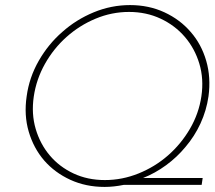

<svg xmlns="http://www.w3.org/2000/svg" viewBox="-20 -728 848 756"><path d="M85 -349Q95 -423 132.5 -488.5Q170 -554 225 -602Q280 -651 349 -679.5Q418 -708 492 -708Q566 -708 627.5 -679.5Q689 -651 731 -602Q773 -554 792 -488.5Q811 -423 801 -349Q793 -293 769.5 -242Q746 -191 710 -149Q677 -109 634 -77.5Q591 -46 543 -27H778L774 0H467Q447 4 428.5 6Q410 8 392 8Q318 8 257 -20Q196 -48 154 -96Q112 -145 93 -210Q74 -275 85 -349ZM113 -348Q103 -280 120.5 -220.5Q138 -161 176 -116Q214 -71 269.5 -45Q325 -19 393 -19Q461 -19 525.5 -45Q590 -71 641.5 -116Q693 -161 728 -221Q763 -281 773 -349Q783 -417 765 -477Q747 -537 708 -582.5Q669 -628 612.5 -654.5Q556 -681 488 -681Q420 -681 356.5 -654.5Q293 -628 242 -582.5Q191 -537 157 -476.5Q123 -416 113 -348Z"/></svg>

Font: Josefin Slab Light
Style: Italic
Weight: 300
Italic angle: -12°
Designer: Santiago Orozco
Foundry: Typemade
Version: Version 2.000